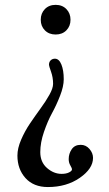

<svg xmlns="http://www.w3.org/2000/svg" viewBox="-20 -442 438 775"><path d="M248 -405.3Q264.6 -388.2 264.6 -362.3Q264.6 -336.4 248 -319.6Q231.4 -302.7 204.6 -302.7Q177.7 -302.7 161.1 -319.6Q144.5 -336.4 144.5 -362.3Q144.5 -388.2 161.1 -405.3Q177.7 -422.4 204.6 -422.4Q231.4 -422.4 248 -405.3ZM201.7 -205.1Q218.3 -205.1 227.8 -181.6Q237.3 -158.2 237.3 -122.1Q237.3 -93.3 222.4 -55.2Q207.5 -17.1 189.9 14.9Q172.4 46.9 157.5 90.3Q142.6 133.8 142.6 171.9Q142.6 212.4 169.7 236.1Q196.8 259.8 228.5 259.8Q247.1 259.8 258.8 253.9Q270.5 248 270.5 241.7Q270.5 236.8 263.9 225.6Q257.3 214.4 257.3 200.2Q257.3 178.2 269.5 160.4Q281.7 142.6 305.7 142.6Q326.7 142.6 341.1 159.2Q355.5 175.8 355.5 195.3Q355.5 238.8 302 275.9Q248.5 313 173.3 313Q115.7 313 83 276.9Q50.3 240.7 50.3 186Q50.3 156.7 65.2 122.1Q80.1 87.4 101.1 56.4Q122.1 25.4 143.3 -3.7Q164.6 -32.7 179.4 -59.3Q194.3 -85.9 194.3 -103.5Q194.3 -129.4 186 -152.6Q177.7 -175.8 177.7 -180.2Q177.7 -191.9 184.6 -198.5Q191.4 -205.1 201.7 -205.1Z"/></svg>

Font: Cooper*
Style: Regular
Weight: 400
Designer: Owen Earl
Foundry: indestructible type*
Version: Version 0.001